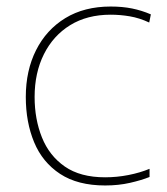

<svg xmlns="http://www.w3.org/2000/svg" viewBox="-20 -558 512 588"><path d="M302 10Q218 10 164 -25.5Q110 -61 84.5 -122.5Q59 -184 59 -261Q59 -342 90.5 -404.5Q122 -467 180 -502.5Q238 -538 319 -538Q355 -538 384.5 -532Q414 -526 442 -514L437 -489Q407 -503 377.5 -508Q348 -513 319 -513Q247 -513 195 -481Q143 -449 114.5 -392Q86 -335 86 -261Q86 -193 108.5 -137Q131 -81 178.5 -48Q226 -15 302 -15Q338 -15 373.5 -22Q409 -29 438 -41V-16Q413 -6 378 2Q343 10 302 10Z"/></svg>

Font: Noto Sans Myanmar Thin
Style: Regular
Weight: 100
Designer: Monotype Design Team
Foundry: Monotype Imaging Inc.
Version: Version 2.107; ttfautohint (v1.8.4.7-5d5b)